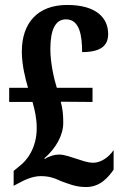

<svg xmlns="http://www.w3.org/2000/svg" viewBox="-20 -744 496 774"><path d="M327 10C386 10 418 -32 438 -60V-139C418 -109 386 -88 356 -88C331 -88 308 -98 288 -104C265 -111 240 -121 218 -121C199 -121 176 -114 161 -103L159 -106C205 -146 235 -198 235 -249C235 -279 233 -304 225 -334L353 -333V-390H209C198 -425 183 -490 183 -546C183 -626 204 -666 246 -666C301 -666 311 -601 311 -534C388 -534 416 -561 416 -607C416 -672 368 -724 251 -724C132 -724 68 -652 68 -536C68 -483 82 -427 93 -390H17V-333H111C121 -298 128 -266 128 -227C128 -147 88 -96 58 -74L35 -55V5L54 -5C81 -20 113 -34 144 -34C177 -34 198 -27 228 -13C255 -4 283 10 327 10Z"/></svg>

Font: Noto Serif Myanmar ExtraCondensed
Style: Bold
Weight: 700
Width: 2
Designer: Ben Mitchell and the Monotype Design Team
Foundry: Monotype Imaging Inc.
Version: Version 2.106